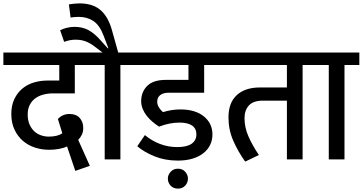

<svg xmlns="http://www.w3.org/2000/svg" viewBox="-30 -944 2148 1137"><path d="M463 -186Q463 -162 453.5 -144Q444 -126 433 -116L502 38L416 68L367 -77Q347 -67 319 -62Q291 -57 260 -57Q218 -57 177.5 -70Q137 -83 106 -109.5Q75 -136 56 -176Q37 -216 37 -269Q37 -320 55 -357.5Q73 -395 102.5 -419.5Q132 -444 170.5 -455.5Q209 -467 251 -467H321V-559H-10V-633H531V-559H413V-391H283Q253 -391 225.5 -383.5Q198 -376 178 -361Q158 -346 146 -322.5Q134 -299 134 -266Q134 -232 145 -207Q156 -182 173.5 -166Q191 -150 213.5 -142.5Q236 -135 259 -135Q311 -135 339 -155L313 -239Q325 -253 342.5 -261Q360 -269 382 -269Q421 -269 442 -245.5Q463 -222 463 -186Z M670 -633H771V-559H683V0H590V-559H503V-633H577L539 -662Q520 -677 504.5 -686Q489 -695 474.5 -700Q460 -705 446 -707Q432 -709 415 -709Q398 -709 380 -705Q362 -701 350 -696L326 -765Q341 -773 364.5 -779Q388 -785 411 -785Q458 -785 494 -765.5Q530 -746 566 -705L608 -658H612L583 -734Q560 -795 523 -819.5Q486 -844 437 -844Q424 -844 411 -843Q398 -842 388 -840L378 -918Q389 -920 408 -922Q427 -924 440 -924Q519 -924 565 -884.5Q611 -845 633 -765Z M964 113Q964 92 980.5 73.5Q997 55 1024 55Q1051 55 1067 73.5Q1083 92 1083 113Q1083 138 1066.5 155.5Q1050 173 1024 173Q997 173 980.5 155.5Q964 138 964 113ZM912 -194Q892 -207 873 -223Q854 -239 839 -258Q824 -277 815 -299Q806 -321 806 -345Q806 -399 841.5 -435Q877 -471 953 -471H1086V-559H751V-633H1283V-559H1179V-395H970Q937 -395 919 -381Q901 -367 901 -342Q901 -324 911 -308Q921 -292 935 -280Q987 -296 1038 -296Q1126 -296 1177 -255Q1228 -214 1228 -147Q1228 -114 1214.5 -86Q1201 -58 1174.5 -37Q1148 -16 1110 -4.5Q1072 7 1023 7Q947 7 884.5 -18.5Q822 -44 783 -78L828 -144Q869 -110 917.5 -91.5Q966 -73 1020 -73Q1077 -73 1105 -93Q1133 -113 1133 -148Q1133 -183 1107.5 -200.5Q1082 -218 1034 -218Q1005 -218 975.5 -212.5Q946 -207 912 -194Z M1527 -348Q1470 -348 1444 -319.5Q1418 -291 1418 -244Q1418 -190 1440.5 -138Q1463 -86 1503 -26L1422 13Q1379 -47 1351 -111.5Q1323 -176 1323 -249Q1323 -336 1372.5 -381Q1422 -426 1508 -426H1669V-559H1268V-633H1850V-559H1762V0H1669V-348Z M1917 -559H1830V-633H2098V-559H2010V0H1917Z"/></svg>

Font: Ek Mukta Medium
Style: Regular
Weight: 500
Designer: Girish Dalvi and Yashodeep Gholap
Foundry: Ek Type
Version: Version 2.538;PS 1.002;hotconv 16.6.51;makeotf.lib2.5.65220;